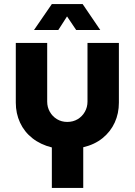

<svg xmlns="http://www.w3.org/2000/svg" viewBox="-20 -725 665 948"><path d="M236 203V3Q180 -11 140 -42.5Q100 -74 79 -119.5Q58 -165 58 -218V-513H213V-223Q213 -196 226 -173Q239 -150 261.5 -136.5Q284 -123 312 -123Q341 -123 363.5 -136.5Q386 -150 399 -173Q412 -196 412 -223V-513H567V-218Q567 -165 546.5 -120Q526 -75 486.5 -43Q447 -11 391 2V203ZM148 -577 236 -705H388L475 -577H356L311 -644L268 -577Z"/></svg>

Font: MuseoModerno Thin
Style: Bold
Weight: 700
Version: Version 1.003